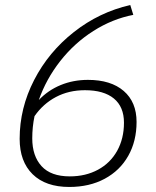

<svg xmlns="http://www.w3.org/2000/svg" viewBox="-20 -731 618 762"><path d="M522 -247Q522 -171 489 -112.5Q456 -54 395.5 -21.5Q335 11 255 11Q161 11 109.5 -39.5Q58 -90 58 -180Q58 -302 115.5 -413.5Q173 -525 273.5 -604Q374 -683 497 -711L509 -672Q426 -656 350.5 -608Q275 -560 219 -488.5Q163 -417 134 -334Q171 -373 221 -393.5Q271 -414 329 -414Q420 -414 471 -370Q522 -326 522 -247ZM472 -244Q472 -307 432 -340Q392 -373 317 -373Q253 -373 202 -346Q151 -319 117 -270Q108 -227 108 -182Q108 -112 145 -71.5Q182 -31 257 -31Q320 -31 369 -57.5Q418 -84 445 -132.5Q472 -181 472 -244Z"/></svg>

Font: KoHo Light
Style: Italic
Weight: 300
Italic angle: -10°
Version: Version 1.000; ttfautohint (v1.6)